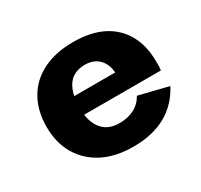

<svg xmlns="http://www.w3.org/2000/svg" viewBox="-106 -598 772 737"><g transform="rotate(-30 280.5 -230.0)"><path d="M293 2Q378 2 437.5 -31Q497 -64 531 -129L401 -161Q385 -132 357 -117.5Q329 -103 291 -103Q257 -103 234 -118Q211 -133 199 -162Q187 -191 187 -232Q188 -276 199.5 -305.5Q211 -335 233 -349.5Q255 -364 288 -364Q314 -364 333.5 -352.5Q353 -341 363.5 -320Q374 -299 374 -269Q374 -263 370.5 -252.5Q367 -242 362 -236L397 -280H122V-199H529Q531 -206 531 -216Q531 -226 531 -237Q531 -308 502.5 -358.5Q474 -409 421 -435.5Q368 -462 291 -462Q214 -462 157.5 -434Q101 -406 71 -353.5Q41 -301 41 -230Q41 -159 72 -107Q103 -55 159 -26.5Q215 2 293 2Z"/></g></svg>

Font: SpinnyJost
Style: Bold
Weight: 700
Version: Version 3.710